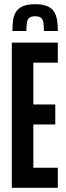

<svg xmlns="http://www.w3.org/2000/svg" viewBox="-20 -890 315 910"><path d="M36 0V-688H254V-593H138V-395H242V-300H138V-95H254V0ZM146 -870Q183 -870 204.5 -860.5Q226 -851 236.5 -834Q247 -817 250.5 -794.5Q254 -772 254 -743H188Q188 -765 186 -780.5Q184 -796 175.5 -804.5Q167 -813 146 -813Q126 -813 117.5 -804.5Q109 -796 107 -780.5Q105 -765 105 -743H39Q39 -772 42 -794.5Q45 -817 56 -834Q67 -851 88.5 -860.5Q110 -870 146 -870Z"/></svg>

Font: Saira UltraCondensed
Style: Bold
Weight: 700
Width: 1
Designer: Hector Gatti with collaboration of the Omnibus-Type team
Foundry: Omnibus-Type
Version: Version 1.101